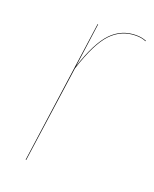

<svg xmlns="http://www.w3.org/2000/svg" viewBox="-106 -590 525 653"><g transform="rotate(20 156.0 -263.5)"><path d="M274.9 -526.9Q294.9 -526.9 312 -520L311 -518.1Q295.9 -524.9 274.9 -524.9Q222.2 -524.9 185.5 -486.3Q148.9 -447.8 117.2 -349.1L67.9 0H65.9L138.2 -517.1H140.1L118.2 -357.9Q148.9 -451.2 185.5 -489Q222.2 -526.9 274.9 -526.9Z"/></g></svg>

Font: Fira Sans Compressed Two
Style: Italic
Weight: 100
Width: 3
Italic angle: -8°
Designer: Carrois Corporate & Edenspiekermann AG
Foundry: Carrois Corporate GbR & Edenspiekermann AG
Version: Version 4.203;PS 004.203;hotconv 1.0.88;makeotf.lib2.5.64775